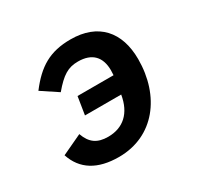

<svg xmlns="http://www.w3.org/2000/svg" viewBox="-122 -669 844 822"><g transform="rotate(-30 300.0 -258.0)"><path d="M208 -215H387C373 -130 323 -86 249 -86C196 -86 165 -107 147 -158L47 -111C74 -29 141 12 246 12C419 12 526 -128 526 -310C526 -445 453 -528 317 -528C214 -528 152 -490 88 -406L168 -353C217 -411 248 -430 297 -430C367 -430 401 -392 401 -327C401 -319 400 -311 400 -303H222Z"/></g></svg>

Font: IBM Plex Mono SmBld
Style: Italic
Weight: 600
Italic angle: -9.5°
Monospace: yes
Designer: Mike Abbink, Paul van der Laan, Pieter van Rosmalen
Foundry: Bold Monday
Version: Version 2.004